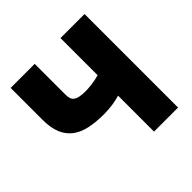

<svg xmlns="http://www.w3.org/2000/svg" viewBox="-180 -858 1016 1016"><g transform="rotate(-45 328.5 -350.0)"><path d="M412 -269Q386 -261 354.5 -256.5Q323 -252 289 -252Q230 -252 183.5 -262Q137 -272 105 -296Q73 -320 56 -360Q39 -400 39 -461V-700H219V-469Q219 -452 223 -440.5Q227 -429 237 -421.5Q247 -414 264 -410.5Q281 -407 307 -407Q330 -407 356.5 -410.5Q383 -414 412 -422V-700H592V0H412Z"/></g></svg>

Font: Tilda Sans Black
Style: Regular
Weight: 900
Designer: ParaType Ltd
Foundry: ParaType Ltd
Version: Version 1.009